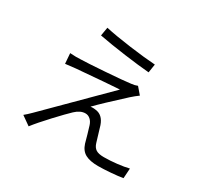

<svg xmlns="http://www.w3.org/2000/svg" viewBox="-166 -1007 1333 1268"><g transform="rotate(30 500.0 -373.0)"><path d="M705 -731 695 -666Q619 -672 504.5 -687.5Q390 -703 301 -720L312 -785Q388 -768 507 -752Q626 -736 705 -731ZM669 -461Q529 -333 476 -278L492 -279Q504 -279 516 -277Q571 -271 594 -205L603 -175Q616 -129 629 -89Q638 -59 658 -46Q678 -33 718 -33Q765 -33 817.5 -39Q870 -45 906 -54L901 22Q868 28 811 32.5Q754 37 715 37Q653 37 617.5 18Q582 -1 567 -48Q562 -63 550 -109L532 -169Q524 -194 507.5 -208.5Q491 -223 470 -223Q432 -223 394 -187Q361 -156 292.5 -82.5Q224 -9 187 39L119 -9Q141 -27 165 -51Q488 -374 588 -473Q480 -466 318 -452L268 -448Q226 -444 189 -439L183 -517Q209 -515 228 -515L266 -516Q314 -517 446.5 -526.5Q579 -536 632 -543Q660 -546 679 -554L722 -504Q697 -486 669 -461Z"/></g></svg>

Font: Sinter Normal
Style: Regular
Weight: 350
Foundry: Adobe & rsms
Version: Version 1.000